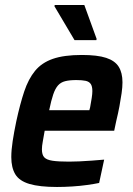

<svg xmlns="http://www.w3.org/2000/svg" viewBox="-20 -737 531 765"><path d="M207 8Q138 8 97.5 -4Q57 -16 41 -42.5Q25 -69 25 -111Q25 -139 30.5 -175Q36 -211 45 -254Q60 -323 76.5 -372.5Q93 -422 119.5 -454.5Q146 -487 190.5 -502.5Q235 -518 306 -518Q368 -518 403 -506.5Q438 -495 453 -471Q468 -447 468 -409Q468 -390 464.5 -365.5Q461 -341 456 -314Q451 -287 443 -254L435 -216H158Q154 -192 150.5 -173.5Q147 -155 147 -142Q147 -120 156.5 -110Q166 -100 189.5 -96.5Q213 -93 255 -93Q272 -93 296 -94Q320 -95 345.5 -97Q371 -99 395 -101L375 -8Q356 -4 327.5 0Q299 4 267.5 6Q236 8 207 8ZM176 -298H336L339 -309Q343 -331 345.5 -347Q348 -363 348 -374Q348 -393 341.5 -402.5Q335 -412 321 -415Q307 -418 284 -418Q257 -418 239.5 -413.5Q222 -409 211 -396.5Q200 -384 192 -360.5Q184 -337 176 -298ZM277 -577 197 -712 198 -717H316L365 -582L364 -577Z"/></svg>

Font: Saira SemiCondensed SemiBold
Style: Italic
Weight: 600
Width: 4
Italic angle: -12°
Designer: Hector Gatti with collaboration of the Omnibus-Type team
Foundry: Omnibus-Type
Version: Version 1.101